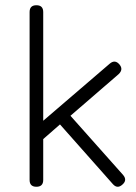

<svg xmlns="http://www.w3.org/2000/svg" viewBox="-20 -713 518 733"><path d="M145 -26Q145 0 119 0Q93 0 93 -26V-667Q93 -693 119 -693Q145 -693 145 -667V-252L399 -470Q419 -487 436 -467Q452 -448 433 -430L249 -271L450 -45Q467 -25 447 -8Q428 9 411 -10L209 -238L145 -182Z"/></svg>

Font: Jura
Style: Regular
Weight: 400
Designer: Daniel Johnson, Alexei Vanyashin
Foundry: Daniel Johnson
Version: Version 5.103